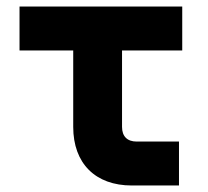

<svg xmlns="http://www.w3.org/2000/svg" viewBox="-20 -570 640 590"><path d="M530 0V-135H400C371 -135 355 -151 355 -180V-415H540V-550H40V-415H205V-180C205 -68 273 0 385 0Z"/></svg>

Font: Tekne LDO ExtraBold
Style: Regular
Weight: 800
Monospace: yes
Designer: Alessio Laiso, Mario Rullo, Paolo Rosset
Foundry: Alessio Laiso
Version: Version 1.000;hotconv 1.0.109;makeotfexe 2.5.65596